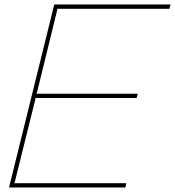

<svg xmlns="http://www.w3.org/2000/svg" viewBox="-20 -830 775 850"><path d="M539.1 -19 535.2 0H20L220.2 -810.1H734.9L730 -791H231.9L233.9 -788.1L143.1 -418L140.1 -415H589.8L585 -396H134.8L137.2 -393.1L44.9 -22L42 -19Z"/></svg>

Font: Sinkin Sans 100 Thin Italic
Style: Regular
Weight: 100
Italic angle: -112°
Designer: Keith Bates
Foundry: K-Type
Version: Sinkin Sans (version 1.0)  by Keith Bates   •   © 2014   www